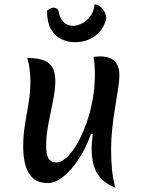

<svg xmlns="http://www.w3.org/2000/svg" viewBox="-20 -837 646 878"><path d="M507 21Q464 4 440.5 -22.5Q417 -49 408 -82.5Q399 -116 399 -156Q399 -172 400.5 -188.5Q402 -205 404 -223L396 -225Q373 -159 339 -108Q305 -57 268.5 -28.5Q232 0 200 0Q155 0 130.5 -22.5Q106 -45 96 -82.5Q86 -120 86 -166Q86 -219 94.5 -269.5Q103 -320 111 -368Q119 -416 119 -462Q119 -490 116 -517Q113 -544 105 -572Q143 -572 171.5 -564Q200 -556 216.5 -533.5Q233 -511 233 -465Q233 -429 222.5 -377.5Q212 -326 201.5 -271Q191 -216 191 -168Q191 -131 202 -112.5Q213 -94 237 -94Q260 -94 285 -117Q310 -140 333 -180Q356 -220 374.5 -271.5Q393 -323 403.5 -380.5Q414 -438 414 -496Q414 -516 412.5 -537Q411 -558 408 -577Q416 -578 424.5 -578.5Q433 -579 440 -579Q462 -579 481.5 -572Q501 -565 513.5 -545.5Q526 -526 526 -490Q526 -471 520.5 -434Q515 -397 507 -349.5Q499 -302 493.5 -251.5Q488 -201 488 -154Q488 -108 492 -64Q496 -20 507 21ZM195 -788Q202 -794 209.5 -798Q217 -802 225 -802Q240 -802 247 -789Q252 -757 269 -738Q286 -719 313 -719Q335 -719 357 -731Q379 -743 394.5 -765Q410 -787 412 -817Q426 -817 438.5 -807Q451 -797 458.5 -782Q466 -767 466 -751Q456 -714 434.5 -690.5Q413 -667 384.5 -655.5Q356 -644 323 -644Q291 -644 261.5 -657.5Q232 -671 213.5 -702.5Q195 -734 195 -788Z"/></svg>

Font: Merienda
Style: Regular
Weight: 400
Designer: Eduardo Rodriguez Tunni
Foundry: Eduardo Rodriguez Tunni
Version: Version 2.001